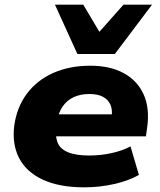

<svg xmlns="http://www.w3.org/2000/svg" viewBox="-20 -790 683 821"><path d="M340 11Q233 11 162.5 -22Q92 -55 61.5 -114.5Q31 -174 41 -253Q52 -332 95 -389.5Q138 -447 207.5 -478Q277 -509 366 -509Q451 -509 509.5 -477Q568 -445 594.5 -385.5Q621 -326 609 -243L604 -207H191L206 -301H476L457 -285Q462 -319 452.5 -341.5Q443 -364 420.5 -376Q398 -388 362 -388Q323 -388 294 -374Q265 -360 247.5 -334Q230 -308 224 -272L221 -253Q215 -211 225.5 -182.5Q236 -154 269.5 -139.5Q303 -125 362 -125Q411 -125 458 -135.5Q505 -146 538 -164L574 -42Q530 -17 468 -3Q406 11 340 11ZM311 -559 215 -770H336L405 -654L508 -770H630L471 -559Z"/></svg>

Font: Nunito Sans 10pt SemiExpanded Black
Style: Italic
Weight: 900
Width: 6
Italic angle: -9°
Designer: Vernon Adams
Foundry: Vernon Adams
Version: Version 3.101;gftools[0.9.27]